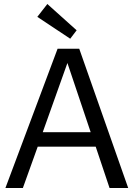

<svg xmlns="http://www.w3.org/2000/svg" viewBox="-20 -937 666 957"><path d="M330 -744 166 -853 216 -917 362 -786ZM7 0 267 -694H375L619 0H526L457 -206H168L94 0ZM193 -278H432L316 -623Z"/></svg>

Font: Cantarell
Style: Regular
Weight: 400
Designer: Dave Crossland, Nikolaus Waxweiler, Florian Fecher, Jacques Le Bailly, Eben Sorkin, Alexei Vanyashin, Alexios Zavras, Em
Version: Version 0.303